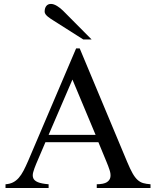

<svg xmlns="http://www.w3.org/2000/svg" viewBox="-20 -948 787 968"><path d="M441.9 -749 297.9 -894Q283.7 -908.2 267.1 -918.2Q250.5 -928.2 236.8 -928.2Q221.7 -928.2 213.4 -917.7Q205.1 -907.2 205.1 -889.2Q205.1 -882.3 209.7 -876Q214.4 -869.6 221.2 -864Q228 -858.4 235.8 -853.3Q243.7 -848.1 250 -844.2L399.9 -749ZM738.8 0V-19Q717.3 -20.5 701.9 -24.9Q686.5 -29.3 673.6 -41Q660.6 -52.7 648.4 -74.2Q636.2 -95.7 621.1 -131.8L381.8 -704.1H363.8L122.1 -137.2Q109.9 -108.9 98.6 -87.4Q87.4 -65.9 74.5 -51.3Q61.5 -36.6 45.7 -28.6Q29.8 -20.5 7.8 -19V0H225.1V-19Q189 -22 170.9 -29.5Q152.8 -37.1 147.7 -49.8Q142.6 -62.5 147.5 -80.1Q152.3 -97.7 162.1 -121.1L209 -231H476.1L517.1 -131.8Q525.9 -110.8 532.5 -90.8Q539.1 -70.8 536.6 -55.2Q534.2 -39.6 518.8 -29.5Q503.4 -19.5 467.8 -19V0ZM461.9 -268.1H225.1L345.2 -546.9Z"/></svg>

Font: Galatia SIL
Style: Regular
Weight: 400
Designer: Development by SIL's NRSI team
Version: Version 2.1